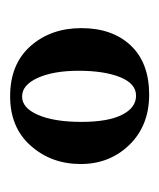

<svg xmlns="http://www.w3.org/2000/svg" viewBox="13 -588 319 385"><g transform="rotate(-90 172.5 -395.5)"><path d="M175.3 -255.9Q113.3 -255.9 74.7 -295.4Q36.1 -335 36.1 -393.1Q36.1 -452.1 72.8 -493.4Q109.4 -534.7 171.9 -534.7Q236.3 -534.7 272.5 -493.9Q308.6 -453.1 308.6 -392.1Q308.6 -329.6 273.7 -292.7Q238.8 -255.9 175.3 -255.9ZM173.3 -282.2Q197.3 -282.2 210.2 -314Q223.1 -345.7 223.1 -397.5Q223.1 -447.3 209 -479Q194.8 -510.7 171.4 -510.7Q148.4 -510.7 134.5 -478.5Q120.6 -446.3 120.6 -391.6Q120.6 -338.4 134.8 -310.3Q148.9 -282.2 173.3 -282.2Z"/></g></svg>

Font: Elstob 10pt Medium
Style: Regular
Weight: 500
Designer: Peter S. Baker
Version: Version 1.015